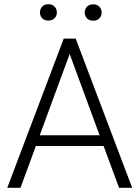

<svg xmlns="http://www.w3.org/2000/svg" viewBox="-20 -895 665 915"><path d="M473.6 -199.2H150.9L77.6 0H14.6L283.7 -710.9H340.8L609.9 0H547.4ZM169.4 -250.5H454.6L312 -637.7ZM170.4 -835.4Q170.4 -852.1 180.9 -863.5Q191.4 -875 210.4 -875Q229 -875 240 -863.5Q251 -852.1 251 -835.4Q251 -819.3 240 -808.1Q229 -796.9 210.4 -796.9Q191.4 -796.9 180.9 -808.1Q170.4 -819.3 170.4 -835.4ZM383.8 -835Q383.8 -851.6 394.5 -863Q405.3 -874.5 423.8 -874.5Q442.9 -874.5 453.6 -863Q464.4 -851.6 464.4 -835Q464.4 -818.8 453.6 -807.6Q442.9 -796.4 423.8 -796.4Q405.3 -796.4 394.5 -807.6Q383.8 -818.8 383.8 -835Z"/></svg>

Font: Melbourne
Style: Light
Weight: 300
Designer: Google
Version: Version 2.000980; 2014